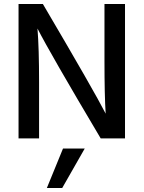

<svg xmlns="http://www.w3.org/2000/svg" viewBox="-20 -694 720 963"><path d="M73 0V-674H195Q454 -234 510 -124Q504 -215 504 -391V-674H607V0H485Q230 -429 168 -551Q176 -451 176 -282V0ZM215 249 296 51H405L292 249Z"/></svg>

Font: Hind Medium
Style: Regular
Weight: 500
Designer: Manushi Parikh, Satya Rajpurohit
Foundry: Indian Type Foundry
Version: Version 1.201;PS 1.0;hotconv 1.0.78;makeotf.lib2.5.61930; tt